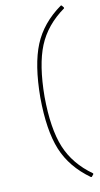

<svg xmlns="http://www.w3.org/2000/svg" viewBox="-91 -704 463 889"><g transform="rotate(-10 140.5 -260.0)"><path d="M266 -663 275 -652V-648Q188 -586 152 -498Q116 -410 115 -260Q116 -110 152 -22Q188 66 275 128V132L266 143H262Q171 78 133.5 -13.5Q96 -105 95 -260Q96 -415 133.5 -506.5Q171 -598 262 -663Z"/></g></svg>

Font: Alegreya Sans SC Thin
Style: Regular
Weight: 100
Designer: Juan Pablo del Peral
Foundry: Huerta Tipografica
Version: Version 2.007